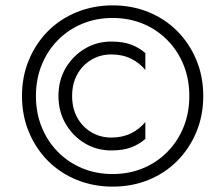

<svg xmlns="http://www.w3.org/2000/svg" viewBox="-20 -708 804 716"><path d="M249 -350Q249 -396 268 -430.5Q287 -465 320.5 -485Q354 -505 395 -505Q437 -505 469 -489Q501 -473 522 -447V-510Q498 -531 468 -542Q438 -553 395 -553Q341 -553 296.5 -526.5Q252 -500 225 -454.5Q198 -409 198 -350Q198 -292 225 -246Q252 -200 296.5 -173.5Q341 -147 395 -147Q438 -147 468 -158Q498 -169 522 -190V-253Q501 -227 469 -211Q437 -195 395 -195Q354 -195 320.5 -215Q287 -235 268 -269.5Q249 -304 249 -350ZM114 -350Q114 -413 135.5 -466Q157 -519 196 -558.5Q235 -598 287 -619.5Q339 -641 400 -641Q461 -641 513 -619.5Q565 -598 604 -558.5Q643 -519 664.5 -466Q686 -413 686 -350Q686 -287 664.5 -234Q643 -181 604 -141.5Q565 -102 513 -80.5Q461 -59 400 -59Q339 -59 287 -80.5Q235 -102 196 -141.5Q157 -181 135.5 -234Q114 -287 114 -350ZM62 -350Q62 -277 88 -215Q114 -153 159.5 -107.5Q205 -62 267 -37Q329 -12 400 -12Q472 -12 533.5 -37Q595 -62 640.5 -107.5Q686 -153 712 -215Q738 -277 738 -350Q738 -423 712 -485Q686 -547 640.5 -592.5Q595 -638 533.5 -663Q472 -688 400 -688Q329 -688 267 -663Q205 -638 159.5 -592.5Q114 -547 88 -485Q62 -423 62 -350Z"/></svg>

Font: SpinnyJost Regular
Style: Regular
Weight: 400
Version: Version 3.710